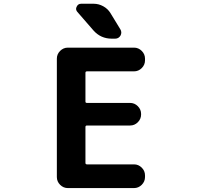

<svg xmlns="http://www.w3.org/2000/svg" viewBox="-20 -1004 1040 1004"><path d="M434.6 -630.9Q426.8 -630.9 426.8 -623V-472.7Q426.8 -465.8 434.6 -465.8H660.2Q683.6 -465.8 700.7 -448.7Q717.8 -431.6 717.8 -408.2V-405.3Q717.8 -381.8 700.7 -364.7Q683.6 -347.7 660.2 -347.7H434.6Q426.8 -347.7 426.8 -339.8V-152.3Q426.8 -144.5 434.6 -144.5H680.7Q704.1 -144.5 721.2 -127.4Q738.3 -110.4 738.3 -86.9V-78.1Q738.3 -54.7 721.2 -37.6Q704.1 -20.5 680.7 -20.5H335Q311.5 -20.5 294.4 -37.6Q277.3 -54.7 277.3 -78.1V-697.3Q277.3 -720.7 294.4 -737.8Q311.5 -754.9 335 -754.9H680.7Q704.1 -754.9 721.2 -737.8Q738.3 -720.7 738.3 -697.3V-688.5Q738.3 -665 721.2 -647.9Q704.1 -630.9 680.7 -630.9ZM564.5 -801.8Q506.8 -801.8 468.8 -844.7L384.8 -941.4Q377.9 -949.2 377.9 -958Q377.9 -962.9 380.9 -968.8Q387.7 -984.4 404.3 -984.4H469.7Q496.1 -984.4 520 -971.2Q543.9 -958 557.6 -935.5L609.4 -850.6Q614.3 -842.8 614.3 -834Q614.3 -826.2 610.4 -818.4Q600.6 -801.8 582 -801.8Z"/></svg>

Font: Gen Jyuu Gothic Monospace Bold
Style: Bold
Weight: 700
Designer: [Source Han Sans]
Ryoko NISHIZUKA  (kana & ideographs); Paul D. Hunt (Latin, Greek & Cyrillic); Wenlong ZHANG  (bopomofo
Version: Version 1.002.20150607